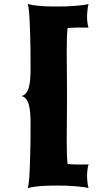

<svg xmlns="http://www.w3.org/2000/svg" viewBox="-20 -838 539 954"><path d="M117.2 96.2Q119.6 92.3 121.8 78.6Q124 64.9 125.5 44.4Q127 23.9 127.9 -1.5Q128.9 -26.9 129.6 -54Q130.4 -81.1 130.9 -107.9Q131.3 -134.8 131.6 -158.2Q131.8 -181.6 131.8 -200.2Q131.8 -218.8 131.8 -228.5Q131.8 -255.4 129.9 -278.3Q127.9 -301.3 123 -318.6Q118.2 -335.9 109.1 -346.9Q100.1 -357.9 86.4 -360.8Q100.1 -363.8 109.1 -374.8Q118.2 -385.7 123 -403.1Q127.9 -420.4 129.9 -443.4Q131.8 -466.3 131.8 -493.2Q131.8 -506.3 131.8 -534.2Q131.8 -562 131.3 -596.4Q130.9 -630.9 129.9 -667.7Q128.9 -704.6 127.2 -736.3Q125.5 -768.1 123 -790.3Q120.6 -812.5 117.2 -817.9Q132.3 -814.5 147.7 -812Q163.1 -809.6 180.9 -808.1Q198.7 -806.6 219.2 -806.2Q239.7 -805.7 265.1 -805.7Q287.1 -805.7 309.8 -806.4Q332.5 -807.1 353 -808.8Q373.5 -810.5 390.9 -812.7Q408.2 -814.9 419.9 -817.9Q418.5 -814.5 417.2 -806.4Q416 -798.3 414.8 -788.8Q413.6 -779.3 413.1 -769.3Q412.6 -759.3 412.6 -752Q412.6 -745.6 413.1 -738Q413.6 -730.5 414.8 -723.4Q416 -716.3 417.2 -710.2Q418.5 -704.1 419.9 -700.7Q413.6 -700.7 402.8 -700.9Q392.1 -701.2 377.9 -701.2Q364.3 -701.2 348.4 -700.7Q332.5 -700.2 315.9 -698.7Q313.5 -679.2 312.5 -650.1Q311.5 -621.1 311.5 -584Q311.5 -537.6 312.3 -481.2Q313 -424.8 313 -360.8Q313 -296.4 312.3 -240Q311.5 -183.6 311.5 -137.2Q311.5 -100.6 312.5 -71.5Q313.5 -42.5 315.9 -22.9Q332.5 -21.5 348.4 -21Q364.3 -20.5 377.9 -20.5Q392.1 -20.5 402.8 -20.8Q413.6 -21 419.9 -21Q418.5 -17.6 417.2 -10.7Q416 -3.9 414.8 4.2Q413.6 12.2 413.1 20.5Q412.6 28.8 412.6 35.2Q412.6 42.5 413.1 51.8Q413.6 61 414.8 69.8Q416 78.6 417.2 85.7Q418.5 92.8 419.9 96.2Q408.2 93.3 390.9 91.1Q373.5 88.9 353 87.2Q332.5 85.4 309.8 84.7Q287.1 84 265.1 84Q239.7 84 219.2 84.5Q198.7 85 180.9 86.4Q163.1 87.9 147.7 90.3Q132.3 92.8 117.2 96.2Z"/></svg>

Font: Arbutus
Style: Regular
Weight: 400
Designer: Karolina Lach
Foundry: Sorkin Type Co.
Version: Version 1.003